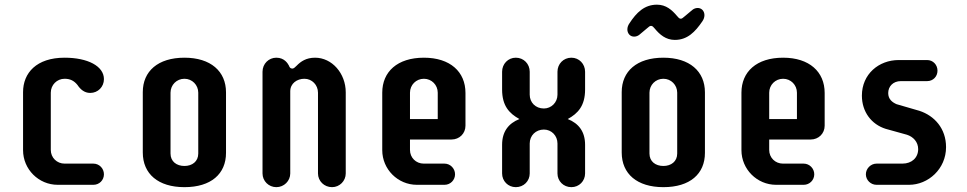

<svg xmlns="http://www.w3.org/2000/svg" viewBox="-20 -771 4036 801"><path d="M249.5 -442.4C272.9 -442.4 289.1 -434.1 303.2 -416.5C314.9 -398.9 331.5 -383.3 356.4 -383.3C388.7 -383.3 413.6 -408.7 413.6 -440.9C413.6 -495.1 346.2 -530.3 249.5 -530.3C131.8 -530.3 76.2 -466.3 76.2 -386.7V-144.5C76.2 -64.9 141.1 0 220.7 0H369.6C394.5 0 413.6 -19.5 413.6 -43.9C413.6 -67.9 394.5 -88.4 369.6 -88.4H249.5C217.3 -88.4 191.9 -113.3 191.9 -145.5V-384.3C191.9 -416.5 217.3 -442.4 249.5 -442.4Z M575.7 -134.8C575.7 -45.4 640.1 9.8 749.5 9.8C860.4 9.8 922.9 -45.4 922.9 -133.3V-385.7C922.9 -473.6 858.9 -530.3 749.5 -530.3C638.7 -530.3 575.7 -473.6 575.7 -386.7ZM807.1 -130.4C807.1 -97.2 781.7 -78.6 749.5 -78.6C716.8 -78.6 691.4 -97.2 691.4 -130.4V-384.3C691.4 -416.5 716.8 -442.4 749.5 -442.4C781.7 -442.4 807.1 -416.5 807.1 -384.3Z M1132.8 9.8C1165 9.8 1190.9 -16.1 1190.9 -47.4V-390.1C1190.9 -422.9 1218.8 -442.4 1250 -442.4C1281.7 -442.4 1306.6 -416.5 1306.6 -384.3V-47.4C1306.6 -15.6 1332.5 9.8 1365.2 9.8C1397 9.8 1422.4 -16.1 1422.4 -47.4V-385.7C1422.4 -464.8 1365.2 -530.3 1294.4 -530.3C1257.3 -530.3 1234.9 -514.6 1217.8 -497.1C1211.4 -491.7 1207 -484.9 1199.2 -484.9C1190.9 -484.9 1187.5 -491.2 1185.5 -497.1C1181.2 -504.9 1167.5 -530.3 1132.8 -530.3C1101.1 -530.3 1075.2 -504.9 1075.2 -471.7V-47.4C1075.2 -15.6 1101.1 9.8 1132.8 9.8Z M1878.4 -43.9C1878.4 -67.9 1858.9 -88.4 1834.5 -88.4H1748C1715.3 -88.4 1690.4 -113.3 1690.4 -145.5V-189H1863.8C1896.5 -189 1921.9 -213.9 1921.9 -246.6V-383.3C1921.9 -471.7 1857.9 -530.3 1748.5 -530.3C1637.7 -530.3 1574.7 -471.7 1574.7 -384.3V-144.5C1574.7 -64.9 1639.6 0 1719.2 0H1834.5C1858.9 0 1878.4 -19.5 1878.4 -43.9ZM1806.2 -384.3V-274.4H1690.4V-384.3C1690.4 -416.5 1715.8 -442.4 1748.5 -442.4C1780.8 -442.4 1806.2 -416.5 1806.2 -384.3Z M2074.7 -397.5C2074.7 -330.1 2104 -297.9 2147 -274.4C2100.6 -255.9 2074.7 -221.2 2074.7 -167V-47.4C2074.7 -15.6 2099.6 9.8 2131.8 9.8C2165 9.8 2189.9 -15.6 2189.9 -47.4V-172.4C2189.9 -205.6 2215.3 -230.5 2249 -230.5C2281.2 -230.5 2305.7 -204.6 2305.7 -172.4V-47.4C2305.7 -15.6 2330.6 9.8 2363.8 9.8C2396 9.8 2420.9 -15.6 2420.9 -47.4V-167C2420.9 -221.2 2395 -255.9 2348.6 -274.4C2391.6 -297.9 2420.9 -330.1 2420.9 -397.5V-471.7C2420.9 -504.4 2396 -530.3 2363.8 -530.3C2330.6 -530.3 2305.7 -504.4 2305.7 -471.7V-376C2305.7 -343.3 2279.8 -318.4 2249 -318.4C2213.9 -318.4 2189.9 -343.8 2189.9 -376V-471.7C2189.9 -504.4 2165 -530.3 2131.8 -530.3C2099.6 -530.3 2074.7 -504.4 2074.7 -471.7Z M2573.7 -134.8C2573.7 -45.4 2638.2 9.8 2747.6 9.8C2858.4 9.8 2920.9 -45.4 2920.9 -133.3V-385.7C2920.9 -473.6 2856.9 -530.3 2747.6 -530.3C2636.7 -530.3 2573.7 -473.6 2573.7 -386.7ZM2805.2 -130.4C2805.2 -97.2 2779.8 -78.6 2747.6 -78.6C2714.8 -78.6 2689.5 -97.2 2689.5 -130.4V-384.3C2689.5 -416.5 2714.8 -442.4 2747.6 -442.4C2779.8 -442.4 2805.2 -416.5 2805.2 -384.3ZM2837.9 -704.1C2828.6 -696.3 2825.2 -692.9 2819.8 -692.9C2813.5 -692.9 2809.6 -698.7 2804.7 -704.1C2783.2 -729.5 2758.8 -751.5 2720.7 -751.5C2668.5 -751.5 2635.3 -718.8 2606 -673.8C2595.2 -658.7 2593.8 -639.2 2605.5 -626.5C2616.7 -614.7 2635.7 -616.2 2647.9 -626.5L2678.2 -651.9C2687.5 -659.7 2690.4 -663.1 2696.3 -663.1C2702.6 -663.1 2706.5 -657.2 2711.4 -651.9C2732.4 -626.5 2757.8 -604.5 2795.4 -604.5C2847.7 -604.5 2879.9 -637.7 2910.2 -682.1C2920.9 -697.3 2922.4 -716.8 2910.6 -729.5C2899.4 -741.2 2880.4 -739.7 2868.2 -729.5Z M3377 -43.9C3377 -67.9 3357.4 -88.4 3333 -88.4H3246.6C3213.9 -88.4 3189 -113.3 3189 -145.5V-189H3362.3C3395 -189 3420.4 -213.9 3420.4 -246.6V-383.3C3420.4 -471.7 3356.4 -530.3 3247.1 -530.3C3136.2 -530.3 3073.2 -471.7 3073.2 -384.3V-144.5C3073.2 -64.9 3138.2 0 3217.8 0H3333C3357.4 0 3377 -19.5 3377 -43.9ZM3304.7 -384.3V-274.4H3189V-384.3C3189 -416.5 3214.4 -442.4 3247.1 -442.4C3279.3 -442.4 3304.7 -416.5 3304.7 -384.3Z M3592.3 -43.9C3592.3 -19.5 3612.8 0 3636.7 0H3772.5C3852.1 0 3926.8 -65.9 3926.8 -157.2C3926.8 -234.9 3878.4 -288.1 3815.9 -308.6L3720.2 -336.4C3702.6 -344.2 3685.5 -356.9 3685.5 -382.8C3685.5 -410.2 3705.6 -432.6 3738.3 -432.6H3848.1C3872.6 -432.6 3891.1 -451.7 3891.1 -476.1C3891.1 -500.5 3872.6 -520.5 3848.1 -520.5H3729C3646.5 -520.5 3575.7 -461.9 3575.7 -372.1C3575.7 -304.2 3615.7 -252 3675.3 -233.4L3763.2 -209C3789.6 -200.7 3810.5 -179.2 3810.5 -148.9C3810.5 -113.3 3784.2 -88.4 3744.6 -88.4H3636.7C3612.8 -88.4 3592.3 -67.9 3592.3 -43.9Z"/></svg>

Font: Supermercado One
Style: Regular
Weight: 400
Designer: James Grieshaber
Foundry: James Grieshaber
Version: Version 1.002